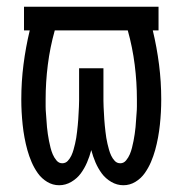

<svg xmlns="http://www.w3.org/2000/svg" viewBox="-20 -540 540 568"><path d="M345 8Q326 8 309 -2Q292 -12 281 -27Q270 -42 262.5 -59.5Q255 -77 250 -96Q245 -77 237.5 -59.5Q230 -42 219 -27Q208 -12 191 -2Q174 8 155 8Q136 8 119.5 -2Q103 -12 92 -27.5Q81 -43 73.5 -60.5Q66 -78 61 -96Q56 -114 52.5 -133Q49 -152 47 -171Q45 -190 44 -208.5Q43 -227 43 -246Q43 -298 49.5 -349Q56 -400 68 -450H51V-520H449V-450H432Q444 -400 450.5 -349Q457 -298 457 -246Q457 -227 456 -208.5Q455 -190 453 -171Q451 -152 447.5 -133Q444 -114 439 -96Q434 -78 426.5 -60.5Q419 -43 408 -27.5Q397 -12 380.5 -2Q364 8 345 8ZM164 -57Q174 -57 180.5 -64Q187 -71 191 -79.5Q195 -88 197.5 -97Q200 -106 202 -114.5Q204 -123 205.5 -132Q207 -141 208 -150.5Q209 -160 210 -169Q211 -178 211.5 -187Q212 -196 212.5 -205Q213 -214 213.5 -223.5Q214 -233 214 -242Q214 -251 214 -260V-338H286V-260Q286 -251 286 -242Q286 -233 286.5 -223.5Q287 -214 287.5 -205Q288 -196 288.5 -187Q289 -178 290 -169Q291 -160 292 -150.5Q293 -141 294.5 -132Q296 -123 298 -114.5Q300 -106 302.5 -97Q305 -88 309 -79.5Q313 -71 319.5 -64Q326 -57 336 -57Q346 -57 353 -65.5Q360 -74 364 -83.5Q368 -93 370.5 -103Q373 -113 375 -123Q377 -133 378.5 -143.5Q380 -154 381 -164Q382 -174 382.5 -184Q383 -194 384 -204.5Q385 -215 385 -225Q385 -235 385 -246Q385 -297 378.5 -348.5Q372 -400 358 -450H142Q128 -400 121.5 -348.5Q115 -297 115 -246Q115 -235 115 -225Q115 -215 116 -204.5Q117 -194 117.5 -184Q118 -174 119 -164Q120 -154 121.5 -143.5Q123 -133 125 -123Q127 -113 129.5 -103Q132 -93 136 -83.5Q140 -74 147 -65.5Q154 -57 164 -57Z"/></svg>

Font: Moesevka
Style: Regular
Weight: 400
Monospace: yes
Designer: Belleve Invis
Foundry: Belleve Invis
Version: Version 32.5.0; ttfautohint (v1.8.4)